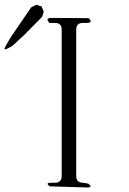

<svg xmlns="http://www.w3.org/2000/svg" viewBox="-33 -831 553 826"><path d="M181.6 -29.3Q159.2 -44.9 187.5 -44.9H203.1Q232.4 -44.9 232.4 -74.2V-704.1Q232.4 -732.4 203.1 -732.4H179.7Q159.2 -753.9 188.5 -753.9L348.6 -752.9Q369.1 -732.4 339.8 -732.4H324.2Q294.9 -732.4 294.9 -704.1V-74.2Q294.9 -44.9 324.2 -44.9L346.7 -41Q369.1 -24.4 340.8 -24.4ZM148.4 -758.8 71.3 -680.7 20.5 -633.8 2.9 -624Q-22.5 -609.4 -7.8 -634.8L12.7 -669.9L100.6 -798.8L122.1 -810.5L145.5 -803.7L155.3 -781.2Z"/></svg>

Font: B2 Hana
Style: Regular
Weight: 500
Version: 2020-08-05; (max)